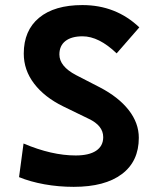

<svg xmlns="http://www.w3.org/2000/svg" viewBox="-20 -723 626 753"><path d="M269 9.8Q210 9.8 154.3 -0.2Q98.6 -10.3 54.7 -28.3L72.3 -160.2Q182.6 -113.3 276.9 -113.3Q329.1 -113.3 356.9 -131.8Q384.8 -150.4 384.8 -185.1Q384.8 -230.5 327.6 -257.3L228 -305.7Q154.3 -341.8 113.8 -395Q73.2 -448.2 73.2 -512.7Q73.2 -603.5 133.3 -653.3Q193.4 -703.1 303.2 -703.1Q434.6 -703.1 526.4 -615.7L437.5 -513.7Q367.7 -580.6 303.7 -580.6Q260.7 -580.6 236.8 -562.3Q212.9 -543.9 212.9 -509.3Q212.9 -462.9 277.8 -428.7L371.6 -380.4Q444.8 -342.3 484.6 -291.5Q524.4 -240.7 524.4 -182.6Q524.4 -90.3 458 -40.3Q391.6 9.8 269 9.8Z"/></svg>

Font: Cascadia Mono PL
Style: Bold
Weight: 700
Monospace: yes
Designer: Aaron Bell
Foundry: Saja Typeworks
Version: Version 2404.023; ttfautohint (v1.8.4)